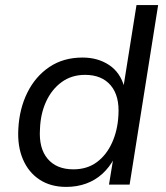

<svg xmlns="http://www.w3.org/2000/svg" viewBox="-20 -725 650 754"><path d="M240 9Q179 9 135.5 -19.5Q92 -48 70 -99.5Q48 -151 52 -219Q56 -298 87.5 -361.5Q119 -425 174 -462Q229 -499 304 -499Q364 -499 408 -470Q452 -441 468 -384L465 -385L516 -705H601L489 0H408L425 -104H429Q410 -68 382 -42.5Q354 -17 318 -4Q282 9 240 9ZM268 -60Q322 -60 360 -88Q398 -116 420 -164.5Q442 -213 445 -272Q450 -348 415 -389.5Q380 -431 314 -431Q261 -431 222 -402.5Q183 -374 161 -326Q139 -278 137 -218Q132 -143 167 -101.5Q202 -60 268 -60Z"/></svg>

Font: Nunito Sans 10pt
Style: Italic
Weight: 400
Italic angle: -9°
Designer: Vernon Adams
Foundry: Vernon Adams
Version: Version 3.101;gftools[0.9.27]